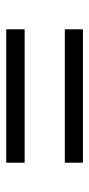

<svg xmlns="http://www.w3.org/2000/svg" viewBox="145 -666 286 616"><g transform="rotate(90 288.0 -358.0)"><path d="M74 -423V-481H502V-423ZM74 -235V-294H502V-235Z"/></g></svg>

Font: Domine
Style: Regular
Weight: 400
Designer: Pablo Impallari, Rodrigo Fuenzalida, Brenda Gallo
Foundry: Pablo Impallari, Rodrigo Fuenzalida, Brenda Gallo
Version: Version 2.000